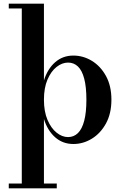

<svg xmlns="http://www.w3.org/2000/svg" viewBox="-20 -770 666 1040"><path d="M27.5 250V224H98V-724H27.5V-750H218V-334Q237 -396 278.2 -432.5Q319.5 -469 377.5 -469Q430.5 -469 477.5 -440.5Q524.5 -412 554 -358.5Q583.5 -305 583.5 -230Q583.5 -155 554 -101.2Q524.5 -47.5 477.5 -18.8Q430.5 10 377.5 10Q319.5 10 278.2 -26.8Q237 -63.5 218 -125.5V224H287.5V250ZM348.5 -27.5Q380 -27.5 402.2 -49.2Q424.5 -71 436.2 -116Q448 -161 448 -230Q448 -299 436.2 -343.8Q424.5 -388.5 402.2 -409.8Q380 -431 348.5 -431Q316.5 -431 286.5 -407.5Q256.5 -384 237.2 -339Q218 -294 218 -230Q218 -166 237.2 -120.8Q256.5 -75.5 286.5 -51.5Q316.5 -27.5 348.5 -27.5Z"/></svg>

Font: Bodoni Moda 9pt SemiBold
Style: Regular
Weight: 600
Designer: Owen Earl
Foundry: indestructible type
Version: Version 2.005